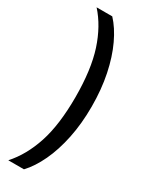

<svg xmlns="http://www.w3.org/2000/svg" viewBox="-219 -712 701 911"><g transform="rotate(30 131.0 -256.0)"><path d="M14.2 -675Q74.9 -607.6 107.8 -506.8Q140.6 -405.9 140.6 -255Q140.6 -104.7 107.8 -4.5Q74.9 95.7 14.2 163H100Q137.7 123 167.1 60.7Q196.5 -1.6 213.1 -81.7Q229.7 -161.7 229.7 -255Q229.7 -348.9 213.1 -429.4Q196.5 -509.9 167.1 -572.3Q137.7 -634.8 100 -675Z"/></g></svg>

Font: Overused Grotesk Light
Style: Regular
Weight: 300
Designer: RandomMaerks
Version: Version 0.005